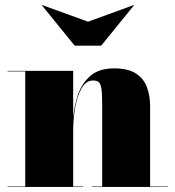

<svg xmlns="http://www.w3.org/2000/svg" viewBox="-20 -741 694 761"><path d="M329 -655 510 -721 511 -720 381 -560H276L146 -720L147 -721ZM10 -2H80V-458H10V-460H270V-273.5Q274 -320.5 289.2 -365.8Q304.5 -411 338.5 -440.5Q372.5 -470 433 -470Q486.5 -470 517.5 -450.5Q548.5 -431 561.8 -396.8Q575 -362.5 575 -319V-2H645V0H345V-2H385V-328Q385 -370 381.8 -390Q378.5 -410 370.8 -416Q363 -422 349 -422Q321 -422 303.5 -391.2Q286 -360.5 278 -314.5Q270 -268.5 270 -223V-2H310V0H10Z"/></svg>

Font: Bodoni* 96pt Fatface
Style: Regular
Weight: 900
Version: Version 2.3